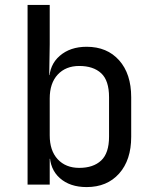

<svg xmlns="http://www.w3.org/2000/svg" viewBox="-20 -750 640 780"><path d="M332 10Q264 10 223 -26.5Q182 -63 182 -126L200 -105H182V0H92V-730H182V-570L180 -445H200L180 -424Q180 -486 222.5 -523Q265 -560 332 -560Q415 -560 464 -505Q513 -450 513 -355V-194Q513 -100 464 -45Q415 10 332 10ZM302 -68Q359 -68 391 -98Q423 -128 423 -195V-355Q423 -423 391 -452.5Q359 -482 302 -482Q247 -482 214.5 -447Q182 -412 182 -350V-200Q182 -138 214.5 -103Q247 -68 302 -68Z"/></svg>

Font: Atlassian Mono
Style: Regular
Weight: 400
Monospace: yes
Designer: Philipp Nurullin, Konstantin Bulenkov
Foundry: Modifications by Atlassian Pty Ltd, manufactured by JetBrains
Version: Version 2.304